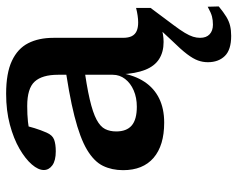

<svg xmlns="http://www.w3.org/2000/svg" viewBox="-95 -463 792 642"><g transform="rotate(-90 301.0 -142.0)"><path d="M595.5 -34.5 538 42.5Q521.5 64.5 512.2 80Q503 95.5 499.2 107.5Q495.5 119.5 495.5 131Q495.5 152 507.5 163Q519.5 174 539.5 174Q554.5 174 567 170.8Q579.5 167.5 599.5 156.5L600.5 193.5Q581 209.5 565.8 218.8Q550.5 228 535.5 231.5Q520.5 235 502 235Q455.5 235 434.8 213.8Q414 192.5 414 157Q414 140 419.8 124Q425.5 108 441.2 87.2Q457 66.5 486.5 36.5L526 -6L531 1Q519 5 506.5 7Q494 9 481.5 9Q448 9 424.5 -6Q401 -21 388.5 -52.5Q376 -84 373.5 -133L378 -135Q370 -87.5 348.5 -55Q327 -22.5 292.8 -5.8Q258.5 11 212 11Q135.5 11 94.2 -24.5Q53 -60 53 -126.5Q53 -164 67.5 -193.8Q82 -223.5 121.2 -247Q160.5 -270.5 234.2 -289.2Q308 -308 426.5 -324L410 -258.5Q335 -248.5 290 -238Q245 -227.5 221.8 -215Q198.5 -202.5 190.5 -186.5Q182.5 -170.5 182.5 -149.5Q182.5 -114.5 202.5 -97.5Q222.5 -80.5 265 -80.5Q295.5 -80.5 319.8 -91Q344 -101.5 358 -119.8Q372 -138 372 -161V-344Q372 -397 349.2 -422Q326.5 -447 267.5 -447Q238 -447 214.8 -444.5Q191.5 -442 172 -437L207 -474Q200 -443.5 193.5 -422.5Q187 -401.5 178.5 -382Q170 -362.5 155 -357Q140 -351.5 116 -351.5Q85 -351.5 69.2 -363Q53.5 -374.5 53.5 -391.5Q53.5 -410 72 -431.5Q90.5 -453 124.5 -472.8Q158.5 -492.5 205.2 -505Q252 -517.5 308.5 -517.5Q377.5 -517.5 418.5 -498.2Q459.5 -479 477.5 -443.8Q495.5 -408.5 495.5 -359.5V-127Q495.5 -108.5 501.2 -97.2Q507 -86 518.5 -81Q530 -76 547 -76Q557.5 -76 569.8 -77.8Q582 -79.5 595.5 -83Z"/></g></svg>

Font: Newsreader 7pt Medium
Style: Regular
Weight: 500
Designer: Hugues Gentile
Foundry: Production Type
Version: Version 1.003